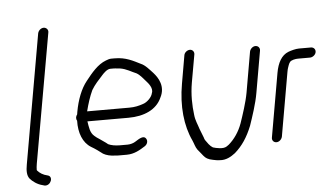

<svg xmlns="http://www.w3.org/2000/svg" viewBox="-54 -803 1679 979"><g transform="rotate(-5 786.0 -313.0)"><path d="M55 -27C49 5 50 29 62 45C75 61 100 79 126 85C129 86 134 87 136 88C168 93 186 45 156 38C133 33 116 22 104 8V7L103 6C103 -3 104 -15 106 -26L223 -688C226 -702 215 -714 201 -714C187 -714 174 -702 171 -688Z M572 -473C604 -468 628 -451 653 -441C672 -430 686 -410 699 -396C707 -387 733 -359 722 -334C718 -313 693 -289 673 -283C650 -275 629 -270 601 -270H385C395 -309 406 -344 421 -376C437 -403 458 -425 478 -447C487 -457 505 -476 522 -476H538C551 -476 562 -473 572 -473ZM330 -227C328 -165 348 -113 389 -88C410 -76 430 -61 447 -48C462 -39 485 -33 509 -33C517 -32 523 -32 527 -32H567C606 -32 635 -50 662 -67C676 -76 680 -92 674 -103C662 -126 635 -106 617 -95C607 -88 590 -83 576 -83H536C514 -83 491 -87 477 -94L467 -102C459 -108 444 -118 437 -123L422 -133C418 -136 415 -139 411 -142C389 -160 387 -189 382 -219H592C673 -219 737 -248 763 -307C792 -362 763 -408 739 -435C722 -453 701 -479 678 -488C642 -506 605 -527 549 -527H531C522 -527 513 -524 503 -520C460 -504 427 -463 397 -425C367 -388 346 -333 335 -272L333 -259C326 -250 323 -238 330 -227ZM342 -146ZM617 -95ZM520 -84ZM411 -142ZM585 -524H586ZM673 -282Z M879 -368C859 -255 870 -153 907 -75C915 -57 918 -41 928 -27L946 -5C960 13 966 21 986 28L1002 32C1012 34 1024 37 1037 37C1069 40 1095 25 1117 8C1156 -26 1183 -67 1206 -124C1221 -168 1244 -235 1253 -289L1290 -501C1293 -515 1283 -527 1269 -527C1255 -527 1242 -515 1239 -501L1203 -294C1194 -244 1173 -182 1159 -141C1144 -99 1119 -63 1090 -38C1085 -34 1074 -25 1062 -24C1050 -22 1033 -25 1023 -27L1008 -31C999 -37 996 -39 987 -50L971 -72C969 -76 967 -80 966 -85C960 -99 954 -117 948 -131C941 -155 930 -175 927 -205C921 -253 919 -308 930 -371L955 -512C957 -525 948 -537 934 -537C920 -537 906 -525 904 -512ZM929 -31V-32ZM986 28ZM1206 -126Z M1420 -381C1422 -390 1423 -398 1425 -402C1427 -407 1431 -423 1438 -431C1445 -440 1467 -444 1479 -444H1541C1555 -444 1570 -456 1572 -470C1574 -484 1564 -495 1550 -495H1489C1472 -495 1447 -488 1434 -483C1398 -469 1378 -432 1369 -381L1312 -55C1309 -41 1319 -29 1333 -29C1347 -29 1360 -41 1363 -55Z"/></g></svg>

Font: Blanket
Style: LightObl
Weight: 300
Foundry: Cannot Into Space Fonts
Version: Version 0.9